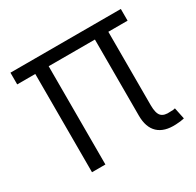

<svg xmlns="http://www.w3.org/2000/svg" viewBox="-124 -678 833 818"><g transform="rotate(-30 292.5 -269.0)"><path d="M520.5 2.4Q462.9 5.4 432.6 -22.9Q402.3 -51.3 402.3 -108.9V-519.5H468.3V-122.1Q468.3 -82 482.2 -67.9Q496.1 -53.7 527.3 -56.6Q537.1 -56.6 541.5 -57.1Q545.9 -57.6 550.8 -59.1L562.5 -2.9Q554.7 -1 543.9 0.5Q533.2 2 520.5 2.4ZM108.9 0V-519.5H174.8V0ZM20 -483.4V-541H563V-483.4Z"/></g></svg>

Font: Inter 17pt Light
Style: Regular
Weight: 300
Version: Version 4.001;git-66647c0bb